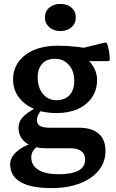

<svg xmlns="http://www.w3.org/2000/svg" viewBox="-20 -739 596 983"><path d="M244 224Q138 224 85 193Q32 162 32 101Q32 78 47 57.5Q62 37 88 20Q114 3 148 -5L177 7Q159 19 149.5 33.5Q140 48 140 66Q140 108 176.5 130.5Q213 153 280 153Q416 153 416 78Q416 49 396 34.5Q376 20 340 20H218Q151 20 113 -8Q75 -36 75 -84Q75 -106 85 -123.5Q95 -141 118.5 -158.5Q142 -176 182 -197L217 -195Q195 -181 182 -162Q169 -143 169 -126Q169 -103 185.5 -94Q202 -85 236 -85H385Q451 -85 485.5 -54.5Q520 -24 520 33Q520 91 485.5 133.5Q451 176 389 200Q327 224 244 224ZM269 -226Q312 -226 336 -252Q360 -278 360 -325Q360 -376 332.5 -407Q305 -438 261 -438Q220 -438 196.5 -413Q173 -388 173 -343Q173 -291 199.5 -258.5Q226 -226 269 -226ZM360 -480Q414 -456 445.5 -415.5Q477 -375 477 -330Q477 -279 451 -240.5Q425 -202 378.5 -181Q332 -160 268 -160Q203 -160 153 -182Q103 -204 75 -242.5Q47 -281 47 -332Q47 -384 75.5 -423Q104 -462 155 -483.5Q206 -505 273 -505Q325 -505 371.5 -499.5Q418 -494 470 -487L391 -490L516 -521Q525 -523 529 -514Q534 -498 538 -476.5Q542 -455 542 -435Q542 -426 532 -426H359ZM289 -580Q255 -580 232.5 -599.5Q210 -619 210 -650Q210 -681 232.5 -700Q255 -719 289 -719Q324 -719 346 -700Q368 -681 368 -650Q368 -619 346 -599.5Q324 -580 289 -580Z"/></svg>

Font: Hahmlet SemiBold
Style: Regular
Weight: 600
Version: Version 1.002